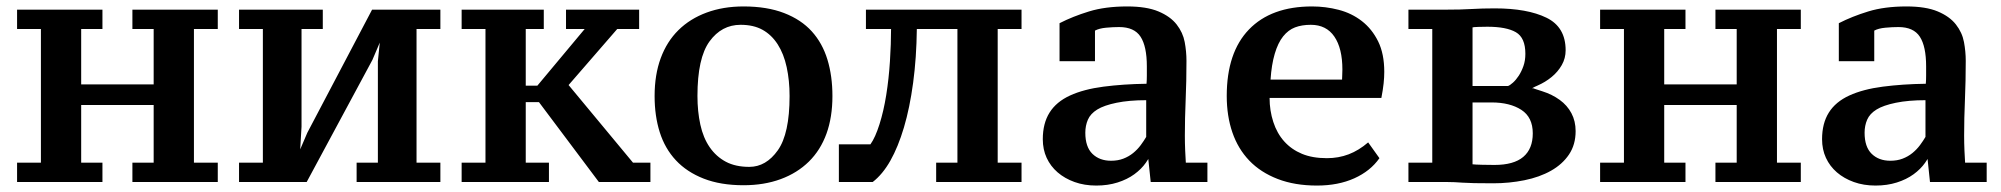

<svg xmlns="http://www.w3.org/2000/svg" viewBox="-20 -560 6212 596"><path d="M298 5H33V-55H107V-470H33V-530H298V-470H232V-298H457V-470H391V-530H656V-470H582V-55H656V5H391V-55H457V-234H232V-55H298Z M722 -530H982V-470H916V-167L910 -64H898L934 -148L1135 -530H1347V-470H1273V-55H1347V5H1087V-55H1153V-370L1163 -468H1176L1136 -374L932 5H722V-55H796V-470H722Z M1737 -530H1964V-470H1896L1745 -296L1945 -55H1999V5H1839L1653 -243H1612V-55H1684V5H1413V-55H1487V-470H1413V-530H1668V-470H1612V-294H1648L1795 -470H1737Z M2012 -262Q2012 -328 2031 -379.5Q2050 -431 2086 -466.5Q2122 -502 2173.5 -521Q2225 -540 2288 -540Q2361 -540 2414 -519.5Q2467 -499 2500 -462.5Q2533 -426 2548.5 -375Q2564 -324 2564 -262Q2564 -196 2545.5 -145Q2527 -94 2491 -58.5Q2455 -23 2403.5 -4Q2352 15 2288 15Q2217 15 2164.5 -5.5Q2112 -26 2078 -62.5Q2044 -99 2028 -149.5Q2012 -200 2012 -262ZM2145 -262Q2145 -214 2154 -173Q2163 -132 2183 -103Q2203 -74 2233 -58Q2263 -42 2306 -42Q2358 -42 2394.5 -93.5Q2431 -145 2431 -262Q2431 -310 2422 -351.5Q2413 -393 2394 -422.5Q2375 -452 2347 -467.5Q2319 -483 2279 -483Q2220 -483 2182.5 -431.5Q2145 -380 2145 -262Z M2682 -112Q2697 -133 2710 -174Q2723 -215 2731 -265Q2739 -315 2742.5 -369.5Q2746 -424 2746 -470H2668V-530H3151V-470H3077V-55H3151V5H2886V-55H2952V-470H2826Q2825 -381 2814.5 -303Q2804 -225 2786 -164.5Q2768 -104 2744 -61.5Q2720 -19 2689 5H2584V-112Z M3658 -139Q3658 -116 3659 -92.5Q3660 -69 3661 -55H3728V5H3552L3542 -90H3555Q3551 -75 3537 -55Q3523 -35 3501 -19Q3479 -3 3449 6.5Q3419 16 3383 16Q3346 16 3315.5 5Q3285 -6 3263 -25Q3241 -44 3229 -70Q3217 -96 3217 -128Q3217 -177 3238 -210.5Q3259 -244 3301.5 -263.5Q3344 -283 3405.5 -291Q3467 -299 3539 -300Q3540 -311 3540 -325.5Q3540 -340 3540 -354Q3540 -416 3520.5 -446Q3501 -476 3454 -476Q3435 -476 3413.5 -474Q3392 -472 3379 -465V-370H3269V-488Q3310 -509 3360.5 -524.5Q3411 -540 3479 -540Q3539 -540 3576 -524.5Q3613 -509 3632.5 -484Q3652 -459 3657.5 -429.5Q3663 -400 3663 -371Q3663 -308 3660.5 -250.5Q3658 -193 3658 -139ZM3429 -61Q3450 -61 3467 -67.5Q3484 -74 3497.5 -85Q3511 -96 3521 -109.5Q3531 -123 3538 -135V-249Q3485 -249 3446 -241Q3407 -233 3386 -220Q3365 -207 3357 -188.5Q3349 -170 3349 -148Q3349 -104 3371 -82.5Q3393 -61 3429 -61Z M4262 -69Q4234 -29 4184 -6.5Q4134 16 4068 16Q3999 16 3946 -4.5Q3893 -25 3858 -61.5Q3823 -98 3805.5 -149Q3788 -200 3788 -262Q3788 -397 3857 -468.5Q3926 -540 4053 -540Q4095 -540 4135.5 -529.5Q4176 -519 4207.5 -494.5Q4239 -470 4258 -431.5Q4277 -393 4277 -337Q4277 -320 4275 -301Q4273 -282 4268 -256H3921Q3921 -217 3932.5 -181.5Q3944 -146 3966.5 -121Q3989 -96 4021.5 -82.5Q4054 -69 4099 -69Q4135 -69 4166.5 -81Q4198 -93 4227 -118ZM4049 -483Q4021 -483 4000 -475Q3979 -467 3963 -447Q3947 -427 3937 -393Q3927 -359 3924 -313H4146Q4146 -317 4146.5 -326.5Q4147 -336 4147 -344Q4147 -410 4122 -446.5Q4097 -483 4049 -483Z M4871 -153Q4871 -111 4850.5 -80.5Q4830 -50 4794.5 -30Q4759 -10 4712 -0.5Q4665 9 4615 9Q4579 9 4556.5 8.5Q4534 8 4519.5 7Q4505 6 4495 5.5Q4485 5 4472 5H4352V-55H4426V-470H4352V-530H4466Q4492 -530 4511 -530.5Q4530 -531 4547.5 -532Q4565 -533 4582 -533.5Q4599 -534 4620 -534Q4721 -534 4780.5 -505Q4840 -476 4840 -404Q4840 -379 4828 -358Q4816 -337 4796.5 -321Q4777 -305 4753 -294.5Q4729 -284 4740 -286Q4738 -286 4768 -276.5Q4798 -267 4821.5 -250Q4845 -233 4858 -208.5Q4871 -184 4871 -153ZM4551 -50Q4559 -49 4581 -48.5Q4603 -48 4619 -48Q4679 -48 4708.5 -73Q4738 -98 4738 -146Q4738 -196 4702.5 -219Q4667 -242 4610 -242H4551ZM4551 -293H4661Q4667 -295 4676.5 -303.5Q4686 -312 4694.5 -325Q4703 -338 4709 -355Q4715 -372 4715 -393Q4715 -443 4685.5 -460Q4656 -477 4597 -477Q4585 -477 4569.5 -476.5Q4554 -476 4551 -475Z M5212 5H4947V-55H5021V-470H4947V-530H5212V-470H5146V-298H5371V-470H5305V-530H5570V-470H5496V-55H5570V5H5305V-55H5371V-234H5146V-55H5212Z M6077 -139Q6077 -116 6078 -92.5Q6079 -69 6080 -55H6147V5H5971L5961 -90H5974Q5970 -75 5956 -55Q5942 -35 5920 -19Q5898 -3 5868 6.5Q5838 16 5802 16Q5765 16 5734.5 5Q5704 -6 5682 -25Q5660 -44 5648 -70Q5636 -96 5636 -128Q5636 -177 5657 -210.5Q5678 -244 5720.5 -263.5Q5763 -283 5824.5 -291Q5886 -299 5958 -300Q5959 -311 5959 -325.5Q5959 -340 5959 -354Q5959 -416 5939.5 -446Q5920 -476 5873 -476Q5854 -476 5832.5 -474Q5811 -472 5798 -465V-370H5688V-488Q5729 -509 5779.5 -524.5Q5830 -540 5898 -540Q5958 -540 5995 -524.5Q6032 -509 6051.5 -484Q6071 -459 6076.5 -429.5Q6082 -400 6082 -371Q6082 -308 6079.5 -250.5Q6077 -193 6077 -139ZM5848 -61Q5869 -61 5886 -67.5Q5903 -74 5916.5 -85Q5930 -96 5940 -109.5Q5950 -123 5957 -135V-249Q5904 -249 5865 -241Q5826 -233 5805 -220Q5784 -207 5776 -188.5Q5768 -170 5768 -148Q5768 -104 5790 -82.5Q5812 -61 5848 -61Z"/></svg>

Font: PT Serif Caption
Style: Semibold
Weight: 600
Designer: A.Korolkova, O.Umpeleva, V.Yefimov
Foundry: ParaType Ltd
Version: Version 1.00;May 2, 2020;FontCreator 12.0.0.2544 64-bit